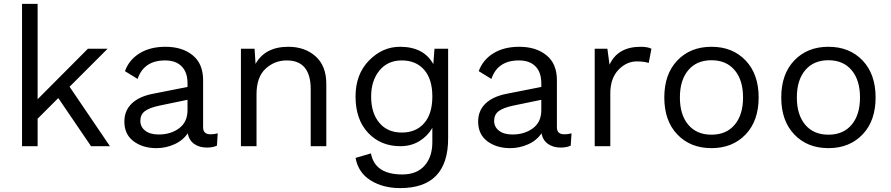

<svg xmlns="http://www.w3.org/2000/svg" viewBox="-20 -750 4570 985"><path d="M447 0 279 -247 173 -141V0H93V-730H173V-241L431 -500H532L337 -305L544 0Z M1060 -61Q1079 -61 1097 -66L1093 -3Q1073 7 1041 7Q1003 7 976.5 -11.5Q950 -30 943 -66Q918 -29 874 -9.5Q830 10 783 10Q712 10 665 -25.5Q618 -61 618 -126Q618 -182 655 -218Q692 -254 760 -268L942 -304V-323Q942 -379 912 -409.5Q882 -440 827 -440Q718 -440 686 -345L621 -385Q642 -443 696 -476.5Q750 -510 829 -510Q915 -510 968.5 -466.5Q1022 -423 1022 -339V-97Q1022 -61 1060 -61ZM794 -60Q856 -60 899 -92Q942 -124 942 -185V-238L797 -208Q746 -197 723 -179.5Q700 -162 700 -130Q700 -99 725 -79.5Q750 -60 794 -60Z M1459 -510Q1544 -510 1599 -461Q1654 -412 1654 -320V0H1574V-292Q1574 -440 1451 -440Q1388 -440 1342 -397Q1296 -354 1296 -266V0H1216V-500H1286L1291 -422Q1340 -510 1459 -510Z M2033 215Q1945 215 1881.5 175.5Q1818 136 1804 60L1883 37Q1903 145 2044 145Q2118 145 2158 100Q2198 55 2198 -21V-94Q2174 -52 2131.5 -26Q2089 0 2034 0Q1933 0 1868.5 -68.5Q1804 -137 1804 -255Q1804 -369 1873 -439.5Q1942 -510 2032 -510Q2154 -510 2203 -421L2209 -500H2279V-40Q2279 215 2033 215ZM2041 -440Q1969 -440 1926.5 -388Q1884 -336 1884 -255Q1884 -170 1926 -120Q1968 -70 2041 -70Q2114 -70 2156 -118Q2198 -166 2198 -255Q2198 -344 2156 -392Q2114 -440 2041 -440Z M2875 -61Q2894 -61 2912 -66L2908 -3Q2888 7 2856 7Q2818 7 2791.5 -11.5Q2765 -30 2758 -66Q2733 -29 2689 -9.5Q2645 10 2598 10Q2527 10 2480 -25.5Q2433 -61 2433 -126Q2433 -182 2470 -218Q2507 -254 2575 -268L2757 -304V-323Q2757 -379 2727 -409.5Q2697 -440 2642 -440Q2533 -440 2501 -345L2436 -385Q2457 -443 2511 -476.5Q2565 -510 2644 -510Q2730 -510 2783.5 -466.5Q2837 -423 2837 -339V-97Q2837 -61 2875 -61ZM2609 -60Q2671 -60 2714 -92Q2757 -124 2757 -185V-238L2612 -208Q2561 -197 2538 -179.5Q2515 -162 2515 -130Q2515 -99 2540 -79.5Q2565 -60 2609 -60Z M3031 0V-500H3096L3107 -418Q3149 -510 3267 -510Q3303 -510 3322 -500L3308 -427Q3284 -435 3247 -435Q3194 -435 3152.5 -391.5Q3111 -348 3111 -270V0Z M3455 -440Q3522 -510 3630 -510Q3738 -510 3805 -440Q3872 -370 3872 -250Q3872 -130 3805 -60Q3738 10 3630 10Q3522 10 3455 -60Q3388 -130 3388 -250Q3388 -370 3455 -440ZM3749 -390Q3706 -441 3630 -441Q3554 -441 3511 -390Q3468 -339 3468 -250Q3468 -161 3511 -110Q3554 -59 3630 -59Q3706 -59 3749 -110Q3792 -161 3792 -250Q3792 -339 3749 -390Z M4055 -440Q4122 -510 4230 -510Q4338 -510 4405 -440Q4472 -370 4472 -250Q4472 -130 4405 -60Q4338 10 4230 10Q4122 10 4055 -60Q3988 -130 3988 -250Q3988 -370 4055 -440ZM4349 -390Q4306 -441 4230 -441Q4154 -441 4111 -390Q4068 -339 4068 -250Q4068 -161 4111 -110Q4154 -59 4230 -59Q4306 -59 4349 -110Q4392 -161 4392 -250Q4392 -339 4349 -390Z"/></svg>

Font: Elaine Sans
Style: Regular
Weight: 400
Designer: Wei Huang
Foundry: Wei Huang
Version: Version 2.001;December 24, 2019;FontCreator 12.0.0.2547 64-b